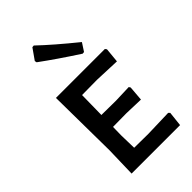

<svg xmlns="http://www.w3.org/2000/svg" viewBox="-228 -824 899 899"><g transform="rotate(-45 222.0 -374.0)"><path d="M318 -559Q216 -625 137 -683L135 -693L173 -747L183 -748Q249 -685 354 -600L328 -560ZM270 -76 405 -80 412 -73 404 0H83L87 -150L83 -501H407L413 -493L406 -420L279 -425L179 -424L177 -294L273 -293L360 -296L365 -288L359 -214L265 -217L176 -216L175 -159L177 -77Z"/></g></svg>

Font: Alegreya Sans SC Medium
Style: Regular
Weight: 500
Designer: Juan Pablo del Peral
Foundry: Huerta Tipografica
Version: Version 2.001;PS 002.001;hotconv 1.0.88;makeotf.lib2.5.64775